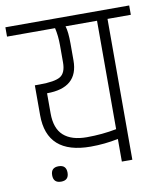

<svg xmlns="http://www.w3.org/2000/svg" viewBox="-98 -708 688 811"><g transform="rotate(-10 245.5 -302.5)"><path d="M194 -529Q194 -570 186 -604H-20V-644H511V-604H411V0H366V-97Q308 -85 248 -85Q60 -85 60 -253V-381H80Q146 -381 170 -396Q194 -411 194 -456ZM239 -529V-456Q239 -339 105 -339V-253Q105 -188 139 -157.5Q173 -127 238.5 -127Q304 -127 366 -139V-604H231Q239 -579 239 -529ZM99 39Q66 39 66 6Q66 -27 99 -27Q132 -27 132 6Q132 39 99 39Z"/></g></svg>

Font: Khand Light
Style: Regular
Weight: 300
Designer: Devanagari: Sanchit Sawaria, Jyotish Sonowal; Latin: Satya Rajpurohit
Foundry: Indian Type Foundry
Version: Version 1.101;PS 1.0;hotconv 1.0.78;makeotf.lib2.5.61930; tt